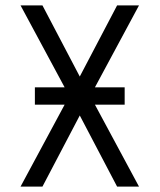

<svg xmlns="http://www.w3.org/2000/svg" viewBox="-20 -690 590 710"><path d="M56 0 219 -303H109V-367H219L56 -670H137L275 -407L413 -670H494L331 -367H441V-303H331L494 0H413L275 -263L137 0Z"/></svg>

Font: Lode
Style: Regular
Weight: 400
Monospace: yes
Designer: Belleve Invis
Foundry: Belleve Invis
Version: Version 29.2.0; ttfautohint (v1.8.3)